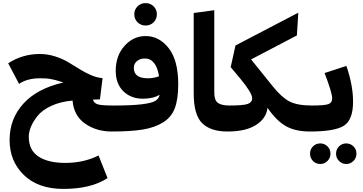

<svg xmlns="http://www.w3.org/2000/svg" viewBox="-20 -850 2349 1241"><path d="M449 -200Q370 -193 311 -165.5Q252 -138 222.5 -100.5Q193 -63 179.5 -29.5Q166 4 166 34Q166 121 229 162Q292 203 402 203Q521 203 617 155L675 301Q570 371 389 371Q227 371 134.5 281.5Q42 192 42 55Q42 -82 131 -180Q220 -278 390 -317Q385 -318 365.5 -324.5Q346 -331 338.5 -332.5Q331 -334 313.5 -338Q296 -342 278 -343Q260 -344 238 -344Q157 -344 103 -308L33 -441Q125 -501 237 -501Q287 -501 334.5 -486Q382 -471 419.5 -449Q457 -427 491.5 -405Q526 -383 565.5 -365.5Q605 -348 643 -345L626 -208L580 -206Q589 -181 615.5 -174.5Q642 -168 715 -168L721 -71L701 0Q603 0 530 -51Q457 -102 449 -200Z M848 -758Q848 -788 869 -809Q890 -830 921 -830Q952 -830 973 -809Q994 -788 994 -758Q994 -727 973 -706Q952 -685 921 -685Q890 -685 869 -706Q848 -727 848 -758ZM921 -617Q1009 -617 1070.5 -538.5Q1132 -460 1132 -305Q1132 -210 1110 -151Q1088 -92 1033.5 -58.5Q979 -25 902 -12.5Q825 0 701 0L681 -74L715 -168Q833 -168 897 -176Q961 -184 984 -198Q1007 -212 1012 -238Q971 -212 904 -212Q827 -212 777.5 -260Q728 -308 728 -393Q728 -490 785 -553.5Q842 -617 921 -617ZM845 -411Q845 -344 936 -344Q973 -344 1008 -357Q989 -472 916 -472Q885 -472 865 -455Q845 -438 845 -411Z M1232 -247V-766L1365 -784V-251Q1365 -202 1388.5 -185Q1412 -168 1464 -168L1470 -75L1450 0Q1341 0 1286.5 -54Q1232 -108 1232 -247Z M1996 -168 2003 -78 1983 0Q1890 0 1829 -34Q1768 -68 1709 -153Q1702 -86 1636 -43Q1570 0 1450 0L1430 -74L1464 -168Q1554 -168 1582 -178.5Q1610 -189 1610 -215Q1610 -249 1533 -342L1471 -416L1502 -556L1908 -768L1899 -621L1603 -466L1743 -292Q1801 -220 1851.5 -194Q1902 -168 1996 -168Z M1997 -168Q2078 -168 2102.5 -177Q2127 -186 2127 -214Q2127 -250 2078 -378L2219 -424Q2262 -298 2262 -193Q2262 -75 2203 -37.5Q2144 0 1983 0L1963 -74ZM2050 210Q2022 210 2003 190.5Q1984 171 1984 143Q1984 115 2003 96Q2022 77 2050 77Q2077 77 2096.5 96Q2116 115 2116 143Q2116 171 2096.5 190.5Q2077 210 2050 210ZM2264.5 190.5Q2245 210 2218 210Q2191 210 2171.5 190.5Q2152 171 2152 143Q2152 115 2171.5 96Q2191 77 2218 77Q2245 77 2264.5 96Q2284 115 2284 143Q2284 171 2264.5 190.5Z"/></svg>

Font: FiraGO ExtraBold
Style: Regular
Weight: 800
Designer: bBox Type
Foundry: bBox Type GmbH
Version: Version 1.001;PS 001.001;hotconv 1.0.88;makeotf.lib2.5.64775